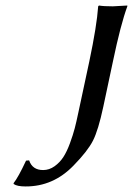

<svg xmlns="http://www.w3.org/2000/svg" viewBox="-20 -668 483 698"><path d="M264.6 -257.8 304.7 -444.8Q332 -574.2 336.9 -645L339.8 -647.9Q356.4 -645 390.1 -645Q390.1 -645 442.9 -647.9V-645Q418.5 -578.6 390.6 -444.8L355.5 -279.8Q337.4 -194.8 317.9 -156.5Q298.3 -118.2 247.1 -65.9Q173.3 10.3 72.8 9.8Q42 9.8 29.8 1L29.3 -2Q46.4 -23.4 74.7 -84L85.9 -85Q97.7 -49.8 136.7 -49.8Q159.2 -49.8 178.5 -63.7Q197.8 -77.6 210.4 -97.2Q223.1 -116.7 234.4 -147.5Q245.6 -178.2 251.7 -201.7Q257.8 -225.1 264.6 -257.8Z"/></svg>

Font: Linux Biolinum
Style: Italic
Weight: 400
Italic angle: -12°
Designer: Philipp H. Poll
Foundry: Philipp H. Poll
Version: Version 1.1.3 ; ttfautohint (v0.9)